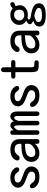

<svg xmlns="http://www.w3.org/2000/svg" viewBox="1318 -2062 864 3540"><g transform="rotate(-90 1750.0 -292.0)"><path d="M451.2 -145.5Q451.2 -80.1 402.3 -38.6Q353.5 2.9 258.8 2.9Q160.2 2.9 104.5 -40.5Q48.8 -84 48.8 -132.8Q48.8 -171.9 92.8 -171.9Q120.1 -171.9 153.3 -123Q186.5 -74.2 256.8 -74.2Q356.4 -74.2 356.4 -144.5Q356.4 -188.5 288.1 -215.8L183.6 -256.8Q59.6 -304.7 59.6 -391.6Q59.6 -455.1 111.3 -494.1Q163.1 -533.2 243.2 -533.2Q329.1 -533.2 381.8 -491.2Q434.6 -449.2 434.6 -408.2Q434.6 -370.1 391.6 -370.1Q360.4 -370.1 333.5 -413.1Q306.6 -456.1 244.1 -456.1Q154.3 -456.1 154.3 -392.6Q154.3 -351.6 227.5 -323.2L335.9 -282.2Q451.2 -238.3 451.2 -145.5Z M868.2 -78.1Q793 2.9 699.2 2.9Q621.1 2.9 578.6 -38.6Q536.1 -80.1 536.1 -143.6Q536.1 -313.5 787.1 -328.1L868.2 -330.1V-363.3Q868.2 -454.1 762.7 -454.1Q694.3 -454.1 659.2 -393.6Q641.6 -363.3 607.4 -363.3Q561.5 -363.3 561.5 -403.3Q561.5 -431.6 586.9 -462.9Q641.6 -533.2 756.8 -533.2Q952.1 -533.2 955.1 -361.3V-41Q955.1 2.9 911.1 2.9Q868.2 2.9 868.2 -38.1ZM868.2 -263.7Q718.8 -259.8 671.9 -229.5Q625 -199.2 625 -146.5Q625 -72.3 705.1 -72.3Q766.6 -72.3 816.9 -114.3Q867.2 -156.2 868.2 -188.5Z M1282.2 -468.8Q1320.3 -533.2 1374 -533.2Q1463.9 -533.2 1464.8 -398.4V-45.9Q1464.8 2.9 1422.9 2.9Q1381.8 2.9 1381.8 -45.9V-392.6Q1381.8 -462.9 1352.5 -462.9Q1327.1 -462.9 1309.6 -429.7Q1292 -396.5 1292 -377V-45.9Q1292 2.9 1250 2.9Q1209 2.9 1209 -45.9V-385.7Q1209 -462.9 1181.6 -462.9Q1162.1 -462.9 1140.1 -431.6Q1118.2 -400.4 1118.2 -374V-45.9Q1118.2 2.9 1076.2 2.9Q1035.2 2.9 1035.2 -45.9V-493.2Q1035.2 -533.2 1077.1 -533.2Q1118.2 -533.2 1118.2 -498V-470.7Q1159.2 -533.2 1208 -533.2Q1263.7 -533.2 1282.2 -468.8Z M1951.2 -145.5Q1951.2 -80.1 1902.3 -38.6Q1853.5 2.9 1758.8 2.9Q1660.2 2.9 1604.5 -40.5Q1548.8 -84 1548.8 -132.8Q1548.8 -171.9 1592.8 -171.9Q1620.1 -171.9 1653.3 -123Q1686.5 -74.2 1756.8 -74.2Q1856.4 -74.2 1856.4 -144.5Q1856.4 -188.5 1788.1 -215.8L1683.6 -256.8Q1559.6 -304.7 1559.6 -391.6Q1559.6 -455.1 1611.3 -494.1Q1663.1 -533.2 1743.2 -533.2Q1829.1 -533.2 1881.8 -491.2Q1934.6 -449.2 1934.6 -408.2Q1934.6 -370.1 1891.6 -370.1Q1860.4 -370.1 1833.5 -413.1Q1806.6 -456.1 1744.1 -456.1Q1654.3 -456.1 1654.3 -392.6Q1654.3 -351.6 1727.5 -323.2L1835.9 -282.2Q1951.2 -238.3 1951.2 -145.5Z M2190.4 -518.6V-650.4Q2190.4 -704.1 2235.4 -704.1Q2279.3 -704.1 2279.3 -650.4V-518.6H2364.3Q2413.1 -518.6 2413.1 -479.5Q2413.1 -440.4 2364.3 -440.4H2279.3V-153.3Q2280.3 -104.5 2297.9 -95.7Q2308.6 -89.8 2357.9 -89.8Q2407.2 -89.8 2407.2 -50.8Q2407.2 -10.7 2363.3 -10.7H2310.5Q2237.3 -10.7 2211.9 -39.1Q2190.4 -66.4 2190.4 -140.6V-440.4H2119.1Q2070.3 -440.4 2070.3 -479.5Q2070.3 -518.6 2119.1 -518.6Z M2868.2 -78.1Q2793 2.9 2699.2 2.9Q2621.1 2.9 2578.6 -38.6Q2536.1 -80.1 2536.1 -143.6Q2536.1 -313.5 2787.1 -328.1L2868.2 -330.1V-363.3Q2868.2 -454.1 2762.7 -454.1Q2694.3 -454.1 2659.2 -393.6Q2641.6 -363.3 2607.4 -363.3Q2561.5 -363.3 2561.5 -403.3Q2561.5 -431.6 2586.9 -462.9Q2641.6 -533.2 2756.8 -533.2Q2952.1 -533.2 2955.1 -361.3V-41Q2955.1 2.9 2911.1 2.9Q2868.2 2.9 2868.2 -38.1ZM2868.2 -263.7Q2718.8 -259.8 2671.9 -229.5Q2625 -199.2 2625 -146.5Q2625 -72.3 2705.1 -72.3Q2766.6 -72.3 2816.9 -114.3Q2867.2 -156.2 2868.2 -188.5Z M3365.2 -489.3Q3408.2 -533.2 3446.3 -533.2Q3480.5 -533.2 3480.5 -493.2Q3480.5 -462.9 3447.3 -452.6Q3414.1 -442.4 3404.3 -436.5Q3423.8 -399.4 3423.8 -358.4Q3423.8 -295.9 3374 -253.4Q3324.2 -210.9 3248 -210.9Q3220.7 -210.9 3193.4 -217.8Q3160.2 -205.1 3160.2 -188.5Q3160.2 -166 3226.6 -155.3Q3356.4 -134.8 3407.7 -100.1Q3459 -65.4 3459 -3.9Q3459 120.1 3241.2 120.1Q3030.3 120.1 3030.3 2Q3030.3 -78.1 3137.7 -111.3Q3073.2 -135.7 3073.2 -171.9Q3073.2 -210 3137.7 -240.2Q3060.5 -285.2 3060.5 -368.2Q3060.5 -436.5 3111.3 -484.9Q3162.1 -533.2 3243.2 -533.2Q3318.4 -533.2 3365.2 -489.3ZM3243.2 -463.9Q3197.3 -463.9 3168 -431.6Q3143.6 -403.3 3143.6 -367.2Q3143.6 -328.1 3170.9 -302.7Q3200.2 -277.3 3243.2 -277.3Q3340.8 -277.3 3340.8 -368.2Q3340.8 -463.9 3243.2 -463.9ZM3217.8 -88.9Q3114.3 -68.4 3114.3 -13.7Q3114.3 49.8 3235.4 49.8Q3375 49.8 3375 -9.8Q3375 -45.9 3309.6 -69.8Q3244.1 -93.8 3217.8 -88.9Z"/></g></svg>

Font: MotoyaLMaru
Style: W3 mono
Weight: 400
Version: Version 1.01